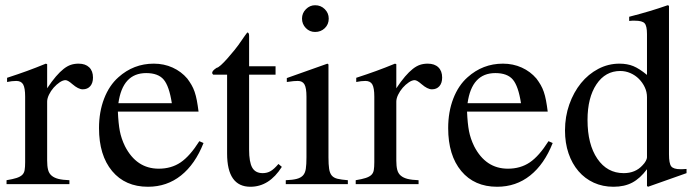

<svg xmlns="http://www.w3.org/2000/svg" viewBox="-20 -703 2650 733"><path d="M7 -406Q29 -413 47.5 -419.5Q66 -426 83 -432Q100 -438 117.5 -445Q135 -452 155 -460L160 -458V-366Q178 -393 193.5 -411Q209 -429 223 -440Q237 -451 250.5 -455.5Q264 -460 280 -460Q306 -460 320.5 -446Q335 -432 335 -407Q335 -386 324.5 -374Q314 -362 296 -362Q279 -362 256 -382Q239 -397 230 -397Q220 -397 207.5 -388.5Q195 -380 184.5 -368Q174 -356 167 -341.5Q160 -327 160 -315V-90Q160 -69 163.5 -55Q167 -41 177 -32.5Q187 -24 203 -20Q219 -16 245 -15V0H5V-15Q29 -19 43 -23.5Q57 -28 64.5 -35Q72 -42 74 -53.5Q76 -65 76 -84V-334Q76 -367 68.5 -380.5Q61 -394 42 -394Q26 -394 7 -390Z M757 -157Q725 -76 671 -33Q617 10 545 10Q458 10 408 -50Q358 -110 358 -214Q358 -276 377.5 -326.5Q397 -377 432 -408Q490 -460 567 -460Q606 -460 639 -445Q672 -430 695 -403Q704 -391 711 -379Q718 -367 723 -352.5Q728 -338 731.5 -319.5Q735 -301 738 -277H430Q432 -231 437.5 -202.5Q443 -174 457 -145Q501 -59 586 -59Q634 -59 669.5 -83Q705 -107 741 -164ZM636 -309Q626 -374 605 -399Q584 -424 538 -424Q448 -424 432 -309Z M1032 -418H931V-132Q931 -84 943 -63Q955 -42 983 -42Q1000 -42 1013.5 -50Q1027 -58 1043 -77L1056 -66Q1008 10 936 10Q847 10 847 -117V-418H794Q790 -421 790 -425Q790 -433 807 -444Q813 -445 823.5 -454.5Q834 -464 847 -478.5Q860 -493 875 -511.5Q890 -530 904 -551Q909 -559 914 -565.5Q919 -572 924 -579Q931 -579 931 -566V-450H1032Z M1234 -457V-102Q1234 -75 1236.5 -58.5Q1239 -42 1246.5 -33Q1254 -24 1268.5 -20.5Q1283 -17 1308 -15V0H1071V-15Q1097 -16 1112.5 -20Q1128 -24 1136.5 -33Q1145 -42 1147.5 -58.5Q1150 -75 1150 -102V-334Q1150 -367 1142.5 -380.5Q1135 -394 1117 -394Q1101 -394 1083 -391L1075 -390V-405L1230 -460ZM1183 -683Q1205 -683 1220 -668Q1235 -653 1235 -632Q1235 -610 1220 -595.5Q1205 -581 1183 -581Q1162 -581 1147.5 -596Q1133 -611 1133 -632Q1133 -653 1148 -668Q1163 -683 1183 -683Z M1340 -406Q1362 -413 1380.5 -419.5Q1399 -426 1416 -432Q1433 -438 1450.5 -445Q1468 -452 1488 -460L1493 -458V-366Q1511 -393 1526.5 -411Q1542 -429 1556 -440Q1570 -451 1583.5 -455.5Q1597 -460 1613 -460Q1639 -460 1653.5 -446Q1668 -432 1668 -407Q1668 -386 1657.5 -374Q1647 -362 1629 -362Q1612 -362 1589 -382Q1572 -397 1563 -397Q1553 -397 1540.5 -388.5Q1528 -380 1517.5 -368Q1507 -356 1500 -341.5Q1493 -327 1493 -315V-90Q1493 -69 1496.5 -55Q1500 -41 1510 -32.5Q1520 -24 1536 -20Q1552 -16 1578 -15V0H1338V-15Q1362 -19 1376 -23.5Q1390 -28 1397.5 -35Q1405 -42 1407 -53.5Q1409 -65 1409 -84V-334Q1409 -367 1401.5 -380.5Q1394 -394 1375 -394Q1359 -394 1340 -390Z M2090 -157Q2058 -76 2004 -33Q1950 10 1878 10Q1791 10 1741 -50Q1691 -110 1691 -214Q1691 -276 1710.5 -326.5Q1730 -377 1765 -408Q1823 -460 1900 -460Q1939 -460 1972 -445Q2005 -430 2028 -403Q2037 -391 2044 -379Q2051 -367 2056 -352.5Q2061 -338 2064.5 -319.5Q2068 -301 2071 -277H1763Q1765 -231 1770.5 -202.5Q1776 -174 1790 -145Q1834 -59 1919 -59Q1967 -59 2002.5 -83Q2038 -107 2074 -164ZM1969 -309Q1959 -374 1938 -399Q1917 -424 1871 -424Q1781 -424 1765 -309Z M2450 7V-57Q2424 -22 2394 -6Q2364 10 2322 10Q2281 10 2247 -5.5Q2213 -21 2188.5 -49.5Q2164 -78 2150.5 -117.5Q2137 -157 2137 -205Q2137 -258 2153.5 -304.5Q2170 -351 2198 -385.5Q2226 -420 2264 -440Q2302 -460 2345 -460Q2375 -460 2398 -450.5Q2421 -441 2450 -417V-573Q2450 -604 2441 -614Q2432 -624 2404 -624Q2398 -624 2393 -624Q2388 -624 2382 -623V-639Q2406 -645 2425 -650.5Q2444 -656 2461.5 -661Q2479 -666 2495 -671.5Q2511 -677 2529 -683L2534 -681V-114Q2534 -79 2542.5 -68Q2551 -57 2578 -57Q2580 -57 2583.5 -57Q2587 -57 2601 -58V-42L2454 10ZM2450 -332Q2450 -352 2441.5 -370Q2433 -388 2419 -402Q2405 -416 2386.5 -424Q2368 -432 2348 -432Q2291 -432 2257 -381Q2223 -330 2223 -245Q2223 -152 2260.5 -97Q2298 -42 2361 -42Q2406 -42 2433 -72Q2441 -80 2445.5 -88.5Q2450 -97 2450 -102Z"/></svg>

Font: Klingon pIqaD vaHbo'
Style: Regular
Weight: 400
Width: 0
Designer: Mike Neff (qa'vaj)
Foundry: Mike Neff and Michael Everson
Version: Version 2.003